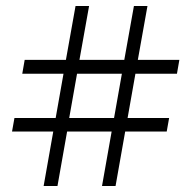

<svg xmlns="http://www.w3.org/2000/svg" viewBox="-20 -619 636 638"><path d="M125 -1 157 -182H20L28 -227H165L191 -374H54L62 -420H199L231 -599H276L244 -420H393L425 -599H470L438 -420H576L568 -374H430L404 -227H542L534 -182H396L364 -1H319L351 -182H203L171 -1ZM210 -227H359L385 -374H236Z"/></svg>

Font: Piazzolla SC
Style: Regular
Weight: 400
Designer: Juan Pablo del Peral
Foundry: Huerta Tipografica
Version: Version 1.330